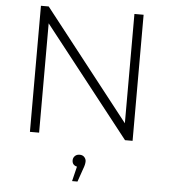

<svg xmlns="http://www.w3.org/2000/svg" viewBox="-62 -755 937 1062"><g transform="rotate(5 407.0 -224.5)"><path d="M122 0V-700H165L641 -93V-700H692V0H650L173 -607V0ZM378 251 398 169Q371 163 371 136Q371 122 381 112Q391 102 407 102Q424 102 433.5 112.5Q443 123 443 136Q443 153 434 176L408 251Z"/></g></svg>

Font: Montserrat Light
Style: Regular
Weight: 300
Designer: Julieta Ulanovsky
Foundry: Julieta Ulanovsky
Version: Version 9.000; ttfautohint (v1.8.4.7-5d5b)